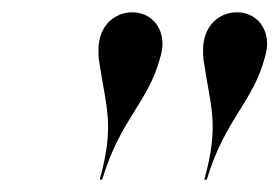

<svg xmlns="http://www.w3.org/2000/svg" viewBox="-20 -780 454 312"><path d="M411 -689C413 -696 414 -703 414 -709C414 -738 394 -760 365 -760C336 -760 310 -738 310 -699C310 -693 310 -688 311 -681C322 -606 337 -578 312 -488H316C346 -588 392 -614 411 -689ZM241 -689C243 -696 244 -703 244 -709C244 -738 224 -760 195 -760C166 -760 140 -738 140 -699C140 -693 140 -688 141 -681C152 -606 167 -578 142 -488H146C176 -588 222 -614 241 -689Z"/></svg>

Font: Bodoni* 48pt
Style: Italic
Weight: 400
Italic angle: -13°
Version: Version 2.3